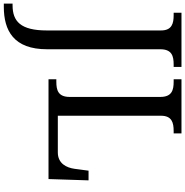

<svg xmlns="http://www.w3.org/2000/svg" viewBox="-13 -752 994 1031"><g transform="rotate(90 484.5 -237.0)"><path d="M-11 240H6C134 240 234 187 234 8V-600C234 -663 271 -672 316 -672H329V-714H38V-672H51C95 -672 133 -663 133 -604V9C133 150 84 193 -2 193H-11ZM395 0H931L938 -215H886L876 -140C870 -97 848 -50 788 -50H591V-604C591 -663 629 -672 673 -672H686V-714H395V-672H408C453 -672 490 -663 490 -600V-114C490 -51 453 -42 408 -42H395Z"/></g></svg>

Font: Noto Serif Thai
Style: Regular
Weight: 400
Designer: Monotype Design Team
Foundry: Monotype Imaging Inc.
Version: Version 1.901